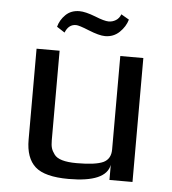

<svg xmlns="http://www.w3.org/2000/svg" viewBox="-49 -691 671 747"><g transform="rotate(5 286.5 -318.0)"><path d="M78 0ZM78 -129V-484H168V-134Q168 -115 171.5 -103.5Q175 -92 184 -80Q202 -54 272 -54Q346 -54 376 -68Q405 -82 405 -119V-484H495V0H405V-59Q392 10 246 10Q153 10 115.5 -23.5Q78 -57 78 -129ZM150 -576Q157 -603 178 -623.5Q199 -644 232 -644Q255 -644 294 -629Q331 -614 348 -614Q363 -614 376 -622Q389 -630 395 -646L426 -628Q418 -600 395 -578Q372 -556 339 -556Q316 -556 274 -573Q235 -589 223 -589Q194 -589 181 -556Z"/></g></svg>

Font: Play
Style: Regular
Weight: 400
Designer: Jonas Hecksher (Cyrillic expansion: Cyreal)
Foundry: Jonas Hecksher, Playtype, e-types AS
Version: Version 2.101; ttfautohint (v1.5.65-e2d9)